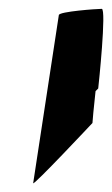

<svg xmlns="http://www.w3.org/2000/svg" viewBox="-20 -614 254 434"><path d="M55 -200C54 -192 189 -336 189 -336C189 -339 192 -372 196 -408L202 -414C203 -422 221 -594 210 -594C199 -594 114 -588 113 -580Z"/></svg>

Font: Ampere
Style: UltCndIta
Weight: 400
Version: Version 1